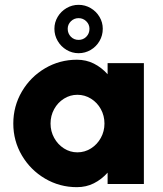

<svg xmlns="http://www.w3.org/2000/svg" viewBox="-20 -761 675 794"><path d="M575 -500V0H425V-47Q400 -19 368.2 -3Q336.5 13 298 13Q226.5 13 166.2 -22.5Q106 -58 70.5 -118.2Q35 -178.5 35 -250Q35 -322 70.5 -382.5Q106 -443 166.2 -478.5Q226.5 -514 298 -514Q336.5 -514 368.2 -498Q400 -482 425 -454V-500ZM300 -131Q330.5 -131 356.2 -147.2Q382 -163.5 397 -190.8Q412 -218 412 -250Q412 -282.5 397 -309.8Q382 -337 356.2 -353Q330.5 -369 300 -369Q270 -369 244.5 -353Q219 -337 204 -309.8Q189 -282.5 189 -250Q189 -218 204 -190.8Q219 -163.5 244.5 -147.2Q270 -131 300 -131ZM305 -541Q278 -541 255 -554.8Q232 -568.5 218.5 -591.8Q205 -615 205 -642Q205 -668.5 218.5 -691.2Q232 -714 255 -727.5Q278 -741 305 -741Q332 -741 355 -727.5Q378 -714 391.5 -691.2Q405 -668.5 405 -642Q405 -614.5 391.5 -591.2Q378 -568 355 -554.5Q332 -541 305 -541ZM305 -596Q324 -596 337 -609.2Q350 -622.5 350 -642Q350 -660 336.8 -673Q323.5 -686 305 -686Q286.5 -686 273.2 -673Q260 -660 260 -642Q260 -622.5 273 -609.2Q286 -596 305 -596Z"/></svg>

Font: Urbanist
Style: Regular
Weight: 400
Designer: Corey Hu
Foundry: Corey Hu
Version: Version 1.2; befe77262ef67d88f1d94aa3d2e49ef1327b4483